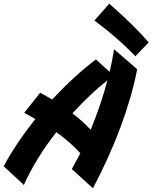

<svg xmlns="http://www.w3.org/2000/svg" viewBox="-102 -970 823 1037"><path d="M202 -256Q91 -114 27 29L-82 -72Q-17 -194 89 -327L29 -361L115 -469L180 -433Q302 -563 416 -649L490 -582Q505 -644 514 -704L639 -596Q580 -296 400 47L286 -57Q318 -115 332 -142Q277 -203 202 -256ZM289 -358Q343 -317 388 -269Q449 -421 478 -536Q390 -467 289 -358ZM629 -666Q534 -766 408 -859L488 -950Q618 -837 701 -741Z"/></svg>

Font: Vampiro One
Style: Regular
Weight: 400
Designer: Riccardo De Franceschi
Foundry: Sorkin Type Co.
Version: Version 1.002